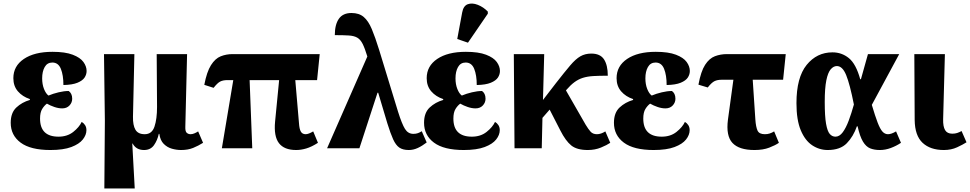

<svg xmlns="http://www.w3.org/2000/svg" viewBox="-20 -844 5524 1093"><path d="M267 10Q154 10 97.5 -32Q41 -74 41 -145Q41 -202 73 -232Q105 -262 150 -275V-280Q108 -294 82 -324Q56 -354 56 -399Q56 -468 116 -508.5Q176 -549 279 -549Q351 -549 394 -532.5Q437 -516 455 -491Q473 -466 473 -440Q473 -420 461.5 -402.5Q450 -385 421 -373Q392 -361 341 -360Q341 -416 326.5 -452Q312 -488 278 -488Q249 -488 234.5 -462.5Q220 -437 220 -398Q220 -364 230.5 -337.5Q241 -311 256 -300Q282 -311 313.5 -318.5Q345 -326 371 -326Q380 -320 385.5 -309Q391 -298 391 -282Q391 -260 375.5 -243.5Q360 -227 334 -227Q313 -227 289.5 -235Q266 -243 247 -254Q232 -243 220 -223.5Q208 -204 208 -169Q208 -66 313 -66Q363 -66 397 -93Q431 -120 445 -150Q456 -144 464 -132Q472 -120 472 -103Q472 -76 451.5 -50Q431 -24 386 -7Q341 10 267 10Z M574 229 577 -157 572 -536H745L737 -180Q736 -131 751 -105.5Q766 -80 804 -80Q845 -80 859.5 -123.5Q874 -167 874 -235L872 -536H1045L1035 -122Q1034 -96 1043 -88Q1052 -80 1065 -80Q1075 -80 1086 -84.5Q1097 -89 1108 -96L1136 -31Q1109 -14 1079.5 -2Q1050 10 1011 10Q985 10 958.5 2.5Q932 -5 912 -25Q892 -45 887 -82H884Q876 -45 856.5 -17.5Q837 10 800 10Q755 10 735 -27H733L747 229Z M1243 0 1308 -388H1275Q1249 -388 1233 -379.5Q1217 -371 1196 -344L1143 -361Q1157 -435 1181 -473Q1205 -511 1236.5 -523.5Q1268 -536 1304 -536H1800L1785 -388H1661L1682 -143Q1684 -110 1692.5 -95Q1701 -80 1720 -80Q1736 -80 1763 -96L1790 -31Q1754 -8 1724 1Q1694 10 1666 10Q1598 10 1568 -29Q1538 -68 1546 -152L1569 -388H1401L1416 0Z M1842 0 2071 -522V-523Q2057 -569 2044.5 -594Q2032 -619 2014 -629.5Q1996 -640 1966 -642Q1936 -644 1886 -644Q1886 -704 1909 -737Q1932 -770 1981 -770Q2024 -770 2050.5 -747.5Q2077 -725 2096.5 -678.5Q2116 -632 2138 -561L2246 -208Q2268 -138 2285.5 -110Q2303 -82 2333 -82Q2348 -82 2359 -86Q2370 -90 2381 -97L2409 -33Q2383 -13 2358 -1.5Q2333 10 2307 10Q2273 10 2253 -4Q2233 -18 2218 -51Q2203 -84 2185 -142L2133 -316H2129L2026 0Z M2620 10Q2507 10 2450.5 -32Q2394 -74 2394 -145Q2394 -202 2426 -232Q2458 -262 2503 -275V-280Q2461 -294 2435 -324Q2409 -354 2409 -399Q2409 -468 2469 -508.5Q2529 -549 2632 -549Q2704 -549 2747 -532.5Q2790 -516 2808 -491Q2826 -466 2826 -440Q2826 -420 2814.5 -402.5Q2803 -385 2774 -373Q2745 -361 2694 -360Q2694 -416 2679.5 -452Q2665 -488 2631 -488Q2602 -488 2587.5 -462.5Q2573 -437 2573 -398Q2573 -364 2583.5 -337.5Q2594 -311 2609 -300Q2635 -311 2666.5 -318.5Q2698 -326 2724 -326Q2733 -320 2738.5 -309Q2744 -298 2744 -282Q2744 -260 2728.5 -243.5Q2713 -227 2687 -227Q2666 -227 2642.5 -235Q2619 -243 2600 -254Q2585 -243 2573 -223.5Q2561 -204 2561 -169Q2561 -66 2666 -66Q2716 -66 2750 -93Q2784 -120 2798 -150Q2809 -144 2817 -132Q2825 -120 2825 -103Q2825 -76 2804.5 -50Q2784 -24 2739 -7Q2694 10 2620 10ZM2644 -601 2583 -622 2611 -773Q2618 -811 2643 -820Q2668 -829 2700 -816.5Q2732 -804 2757 -778V-766Z M2909 0 2905 -536H3078L3071 -275L3145 -371Q3195 -435 3226 -471.5Q3257 -508 3284 -523.5Q3311 -539 3346 -539Q3397 -539 3418.5 -506Q3440 -473 3440 -413Q3391 -413 3357.5 -411Q3324 -409 3298.5 -401Q3273 -393 3250.5 -376.5Q3228 -360 3203 -331L3202 -329L3314 -134Q3329 -109 3342 -94.5Q3355 -80 3378 -80Q3401 -80 3426 -96L3454 -31Q3435 -18 3401 -4Q3367 10 3326 10Q3264 10 3232 -16Q3200 -42 3170 -101L3109 -220L3068 -173L3064 0Z M3701 10Q3588 10 3531.5 -32Q3475 -74 3475 -145Q3475 -202 3507 -232Q3539 -262 3584 -275V-280Q3542 -294 3516 -324Q3490 -354 3490 -399Q3490 -468 3550 -508.5Q3610 -549 3713 -549Q3785 -549 3828 -532.5Q3871 -516 3889 -491Q3907 -466 3907 -440Q3907 -420 3895.5 -402.5Q3884 -385 3855 -373Q3826 -361 3775 -360Q3775 -416 3760.5 -452Q3746 -488 3712 -488Q3683 -488 3668.5 -462.5Q3654 -437 3654 -398Q3654 -364 3664.5 -337.5Q3675 -311 3690 -300Q3716 -311 3747.5 -318.5Q3779 -326 3805 -326Q3814 -320 3819.5 -309Q3825 -298 3825 -282Q3825 -260 3809.5 -243.5Q3794 -227 3768 -227Q3747 -227 3723.5 -235Q3700 -243 3681 -254Q3666 -243 3654 -223.5Q3642 -204 3642 -169Q3642 -66 3747 -66Q3797 -66 3831 -93Q3865 -120 3879 -150Q3890 -144 3898 -132Q3906 -120 3906 -103Q3906 -76 3885.5 -50Q3865 -24 3820 -7Q3775 10 3701 10Z M4275 10Q4187 10 4149.5 -30.5Q4112 -71 4124 -163L4155 -390H4088Q4064 -390 4047.5 -382Q4031 -374 4009 -346L3956 -362Q3970 -438 3994 -475Q4018 -512 4050 -524Q4082 -536 4118 -536H4453L4438 -390H4265L4280 -164Q4283 -121 4292.5 -100.5Q4302 -80 4334 -80Q4349 -80 4361.5 -84Q4374 -88 4387 -96L4414 -31Q4394 -17 4359 -3.5Q4324 10 4275 10Z M4692 10Q4644 10 4603.5 -17Q4563 -44 4538.5 -102.5Q4514 -161 4514 -257Q4514 -403 4572 -474.5Q4630 -546 4719 -546Q4772 -546 4812.5 -513Q4853 -480 4877 -393H4881L4921 -536H5099L4943 -247Q4962 -183 4976 -146.5Q4990 -110 5003.5 -95Q5017 -80 5035 -80Q5054 -80 5081 -96L5109 -31Q5082 -13 5051 -1.5Q5020 10 4989 10Q4957 10 4933.5 0.5Q4910 -9 4892.5 -38Q4875 -67 4862 -125H4858Q4838 -67 4800.5 -28.5Q4763 10 4692 10ZM4736 -66Q4759 -66 4777.5 -91Q4796 -116 4811.5 -157.5Q4827 -199 4841 -249Q4818 -365 4797 -416.5Q4776 -468 4744 -468Q4725 -468 4709 -449.5Q4693 -431 4684 -386.5Q4675 -342 4675 -264Q4675 -182 4682.5 -139.5Q4690 -97 4703.5 -81.5Q4717 -66 4736 -66Z M5353 10Q5276 10 5232 -31Q5188 -72 5187 -161L5185 -536H5359L5349 -165Q5348 -124 5360 -103.5Q5372 -83 5401 -83Q5417 -83 5429 -87Q5441 -91 5454 -98L5482 -34Q5462 -21 5428.5 -5.5Q5395 10 5353 10Z"/></svg>

Font: Noto Serif SemiCondensed ExtraBold
Style: Regular
Weight: 800
Width: 4
Designer: Monotype Design Team
Foundry: Monotype Imaging Inc.
Version: Version 2.015